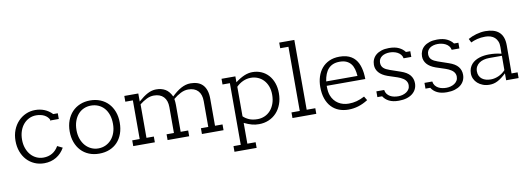

<svg xmlns="http://www.w3.org/2000/svg" viewBox="-70 -1218 5237 1906"><g transform="rotate(-10 2548.0 -265.0)"><path d="M423.8 -392.6 422.9 -393.6 421.4 -397Q414.1 -414.6 401.4 -427.7Q388.7 -440.9 371.6 -450Q354.5 -459 333.5 -463.6Q312.5 -468.3 289.1 -468.3Q251 -468.3 218.3 -452.6Q185.5 -437 161.4 -408.9Q137.2 -380.9 123.5 -341.3Q109.9 -301.8 109.9 -253.9Q109.9 -207 123.8 -168Q137.7 -128.9 161.9 -101.1Q186 -73.2 218.8 -57.9Q251.5 -42.5 289.1 -42.5Q339.8 -42.5 378.7 -65.4Q417.5 -88.4 441.9 -131.8L494.1 -106.4Q478.5 -78.6 457.3 -56.2Q436 -33.7 409.9 -18.1Q383.8 -2.4 353 5.9Q322.3 14.2 288.1 14.2Q235.4 14.2 190.7 -5.4Q146 -24.9 113.3 -60.3Q80.6 -95.7 62.3 -145Q43.9 -194.3 43.9 -253.9Q43.9 -313 63.2 -362.3Q82.5 -411.6 116 -447Q149.4 -482.4 193.8 -502.2Q238.3 -522 289.1 -522Q337.4 -522 380.6 -504.9Q423.8 -487.8 459 -451.2H504.9V-393.6H425.8ZM423.8 -392.6 416 -389.6Q417.5 -390.1 419.4 -392.1Q418.5 -391.6 417.7 -391.4Q417 -391.1 417 -391.6Q417 -392.1 418 -393.3Q418.9 -394.5 421.4 -397L423.3 -398.9Q423.3 -397 423.6 -395.5Q423.8 -394 423.8 -392.6Z M841.8 15.1Q784.7 15.1 738.3 -4.2Q691.9 -23.4 658.9 -58.8Q626 -94.2 607.9 -143.6Q589.8 -192.9 589.8 -252.9Q589.8 -313 608.4 -362.5Q627 -412.1 660.2 -447.3Q693.4 -482.4 739.7 -501.7Q786.1 -521 841.8 -521Q897.9 -521 944.6 -502Q991.2 -482.9 1024.4 -448Q1057.6 -413.1 1076.2 -363.8Q1094.7 -314.5 1094.7 -253.9Q1094.7 -192.9 1076.9 -143.1Q1059.1 -93.3 1026.1 -58.1Q993.2 -22.9 946.3 -3.9Q899.4 15.1 841.8 15.1ZM841.8 -469.2Q803.7 -469.2 770.3 -454.8Q736.8 -440.4 712.2 -412.6Q687.5 -384.8 673.1 -344.5Q658.7 -304.2 658.7 -252.9Q658.7 -204.6 673.1 -164.8Q687.5 -125 712.2 -96.9Q736.8 -68.8 770.3 -53.2Q803.7 -37.6 841.8 -37.6Q881.3 -37.6 915 -53Q948.7 -68.4 973.6 -96.4Q998.5 -124.5 1012.5 -164.3Q1026.4 -204.1 1026.4 -252.9Q1026.4 -304.2 1012.5 -344.5Q998.5 -384.8 973.9 -412.4Q949.2 -439.9 915.3 -454.6Q881.3 -469.2 841.8 -469.2Z M1878.4 0V-58.1H1952.6V-318.4Q1952.6 -386.2 1918.2 -422.6Q1883.8 -459 1819.8 -459Q1781.7 -459 1743.7 -439.7Q1705.6 -420.4 1669.4 -390.1Q1671.9 -371.6 1673.1 -357.9Q1674.3 -344.2 1674.3 -330.1V-58.1H1750V0H1532.2V-58.1H1606.4V-318.4Q1606.4 -386.2 1571.8 -422.6Q1537.1 -459 1473.6 -459Q1437 -459 1400.6 -441.2Q1364.3 -423.3 1329.6 -395.5V-58.1H1403.8V0H1186V-58.1H1261.2V-447.8H1185.1V-505.9H1326.2V-424.8Q1352.5 -447.8 1375.7 -464.6Q1398.9 -481.4 1420.4 -492.7Q1441.9 -503.9 1463.1 -509.5Q1484.4 -515.1 1506.3 -515.1Q1559.6 -515.1 1598.1 -492.9Q1636.7 -470.7 1662.6 -416.5Q1686.5 -439.5 1710 -457.8Q1733.4 -476.1 1756.8 -488.8Q1780.3 -501.5 1804 -508.3Q1827.6 -515.1 1853 -515.1Q1891.6 -515.1 1922.6 -504.6Q1953.6 -494.1 1975.3 -471.7Q1997.1 -449.2 2008.8 -414.1Q2020.5 -378.9 2020.5 -330.1V-58.1H2096.2V0Z M2454.1 2.4Q2435.1 2.4 2417.7 0.2Q2400.4 -2 2382.8 -6.8Q2365.2 -11.7 2346.4 -19Q2327.6 -26.4 2305.7 -36.6V172.9H2389.2V230H2166V172.9H2239.3V-448.7H2165V-505.9H2304.7V-446.3Q2355.5 -484.4 2396.7 -501.2Q2438 -518.1 2477.5 -518.1Q2526.4 -518.1 2567.4 -500.2Q2608.4 -482.4 2638.2 -449.5Q2668 -416.5 2684.6 -370.1Q2701.2 -323.7 2701.2 -267.1Q2701.2 -206.5 2682.6 -156.7Q2664.1 -106.9 2631.1 -71.5Q2598.1 -36.1 2552.7 -16.8Q2507.3 2.4 2454.1 2.4ZM2452.1 -465.3Q2411.6 -465.3 2374 -448.5Q2336.4 -431.6 2305.7 -400.9V-103Q2328.6 -80.1 2363.8 -64.7Q2398.9 -49.3 2449.2 -49.3Q2486.3 -49.3 2519.5 -63.5Q2552.7 -77.6 2577.9 -105Q2603 -132.3 2617.9 -172.4Q2632.8 -212.4 2632.8 -263.7Q2632.8 -311 2618.7 -348.4Q2604.5 -385.7 2580.1 -411.6Q2555.7 -437.5 2522.7 -451.4Q2489.7 -465.3 2452.1 -465.3Z M2943.8 -760.3 2944.3 -56.6H3031.2V0H2791V-56.6H2874.5V-703.6H2791.5V-760.3Z M3181.2 -255.9Q3181.2 -220.7 3184.6 -198.2Q3188 -175.8 3194.8 -157.7Q3205.6 -129.4 3222.9 -108.2Q3240.2 -86.9 3262.9 -72.5Q3285.6 -58.1 3312.3 -51Q3338.9 -43.9 3367.7 -43.9Q3409.2 -43.9 3447.8 -54.2Q3486.3 -64.5 3527.8 -86.4L3551.8 -46.4Q3503.4 -15.6 3454.6 -0.7Q3405.8 14.2 3354 14.2Q3302.7 14.2 3259.3 -2.4Q3215.8 -19 3183.8 -52.7Q3151.9 -86.4 3134 -137Q3116.2 -187.5 3116.2 -254.9Q3116.2 -310.5 3131.6 -358.6Q3147 -406.7 3177 -442.4Q3207 -478 3251.7 -498.5Q3296.4 -519 3355.5 -519Q3393.1 -519 3422.4 -511.5Q3451.7 -503.9 3473.9 -490.2Q3496.1 -476.6 3512.2 -457.8Q3528.3 -439 3539.1 -416.5Q3549.8 -394 3556.4 -369.1Q3563 -344.2 3566.4 -317.9Q3568.4 -302.2 3569.1 -286.9Q3569.8 -271.5 3570.3 -255.9ZM3348.6 -469.2Q3311 -469.2 3283 -458Q3254.9 -446.8 3234.9 -425.3Q3214.8 -403.8 3202.4 -372.3Q3189.9 -340.8 3183.6 -299.8H3499Q3496.6 -337.4 3487.8 -368.7Q3479 -399.9 3461.4 -422.1Q3443.8 -444.3 3416.3 -456.8Q3388.7 -469.2 3348.6 -469.2Z M3980.5 -392.6Q3976.6 -415 3963.1 -430.7Q3949.7 -446.3 3931.4 -455.8Q3913.1 -465.3 3892.3 -469.5Q3871.6 -473.6 3853.5 -473.6Q3831.1 -473.6 3810.8 -468.3Q3790.5 -462.9 3775.4 -452.4Q3760.3 -441.9 3751.2 -426Q3742.2 -410.2 3742.2 -389.2Q3742.2 -372.1 3747.6 -358.9Q3752.9 -345.7 3763.4 -335.7Q3773.9 -325.7 3789.3 -317.6Q3804.7 -309.6 3824.7 -302.7Q3851.1 -293.9 3877.2 -284.7Q3903.3 -275.4 3929.7 -266.6Q3993.2 -245.1 4021 -210.7Q4048.8 -176.3 4048.8 -129.4Q4048.8 -97.7 4036.1 -71.3Q4023.4 -44.9 3999.5 -25.9Q3975.6 -6.8 3940.9 3.7Q3906.2 14.2 3861.8 14.2Q3831.5 14.2 3807.4 9.3Q3783.2 4.4 3764.2 -5.1Q3745.1 -14.6 3730.5 -27.8Q3715.8 -41 3705.1 -58.1H3657.2V-116.2H3735.8Q3739.3 -91.8 3752 -75.2Q3764.6 -58.6 3782.7 -48.6Q3800.8 -38.6 3822 -34.4Q3843.3 -30.3 3863.8 -30.3Q3885.7 -30.3 3907.2 -36.1Q3928.7 -42 3945.8 -53.2Q3962.9 -64.5 3973.4 -81.5Q3983.9 -98.6 3983.9 -121.6Q3983.9 -137.7 3978.5 -150.4Q3973.1 -163.1 3964.1 -173.1Q3955.1 -183.1 3942.9 -190.9Q3930.7 -198.7 3917.5 -205.1Q3891.1 -216.8 3858.6 -226.6Q3826.2 -236.3 3792.5 -248.5Q3735.4 -269 3707 -302.2Q3678.7 -335.4 3678.7 -378.9Q3678.7 -408.2 3689.9 -433.8Q3701.2 -459.5 3723.1 -478Q3745.1 -496.6 3777.8 -507.3Q3810.5 -518.1 3853.5 -518.1Q3915 -518.1 3953.9 -499Q3992.7 -480 4014.2 -450.2H4058.1V-392.6Z M4465.3 -392.6Q4461.4 -415 4448 -430.7Q4434.6 -446.3 4416.3 -455.8Q4397.9 -465.3 4377.2 -469.5Q4356.4 -473.6 4338.4 -473.6Q4315.9 -473.6 4295.7 -468.3Q4275.4 -462.9 4260.3 -452.4Q4245.1 -441.9 4236.1 -426Q4227.1 -410.2 4227.1 -389.2Q4227.1 -372.1 4232.4 -358.9Q4237.8 -345.7 4248.3 -335.7Q4258.8 -325.7 4274.2 -317.6Q4289.6 -309.6 4309.6 -302.7Q4335.9 -293.9 4362.1 -284.7Q4388.2 -275.4 4414.6 -266.6Q4478 -245.1 4505.9 -210.7Q4533.7 -176.3 4533.7 -129.4Q4533.7 -97.7 4521 -71.3Q4508.3 -44.9 4484.4 -25.9Q4460.4 -6.8 4425.8 3.7Q4391.1 14.2 4346.7 14.2Q4316.4 14.2 4292.2 9.3Q4268.1 4.4 4249 -5.1Q4230 -14.6 4215.3 -27.8Q4200.7 -41 4189.9 -58.1H4142.1V-116.2H4220.7Q4224.1 -91.8 4236.8 -75.2Q4249.5 -58.6 4267.6 -48.6Q4285.6 -38.6 4306.9 -34.4Q4328.1 -30.3 4348.6 -30.3Q4370.6 -30.3 4392.1 -36.1Q4413.6 -42 4430.7 -53.2Q4447.8 -64.5 4458.3 -81.5Q4468.8 -98.6 4468.8 -121.6Q4468.8 -137.7 4463.4 -150.4Q4458 -163.1 4449 -173.1Q4439.9 -183.1 4427.7 -190.9Q4415.5 -198.7 4402.3 -205.1Q4376 -216.8 4343.5 -226.6Q4311 -236.3 4277.3 -248.5Q4220.2 -269 4191.9 -302.2Q4163.6 -335.4 4163.6 -378.9Q4163.6 -408.2 4174.8 -433.8Q4186 -459.5 4208 -478Q4230 -496.6 4262.7 -507.3Q4295.4 -518.1 4338.4 -518.1Q4399.9 -518.1 4438.7 -499Q4477.5 -480 4499 -450.2H4543V-392.6Z M4945.3 -1V-70.8Q4920.9 -47.9 4899.4 -31.7Q4877.9 -15.6 4857.9 -5.4Q4837.9 4.9 4818.1 9.5Q4798.3 14.2 4776.9 14.2Q4739.7 14.2 4709.5 2.7Q4679.2 -8.8 4657.5 -28.1Q4635.7 -47.4 4623.8 -73Q4611.8 -98.6 4611.8 -127Q4611.8 -156.7 4620.8 -180.2Q4629.9 -203.6 4645.3 -220.9Q4660.6 -238.3 4681.2 -250.2Q4701.7 -262.2 4724.9 -269.5Q4748 -276.9 4772.5 -280Q4796.9 -283.2 4820.3 -283.2Q4837.4 -283.2 4852.8 -282.5Q4868.2 -281.7 4883.1 -280Q4897.9 -278.3 4913.3 -275.4Q4928.7 -272.5 4945.3 -268.6L4946.3 -336.4Q4946.8 -368.7 4937 -392.6Q4927.2 -416.5 4909.7 -432.4Q4892.1 -448.2 4867.9 -455.8Q4843.8 -463.4 4815.4 -463.4Q4771 -463.4 4733.4 -453.9Q4695.8 -444.3 4669.4 -430.7L4650.9 -469.2Q4668.9 -479.5 4689.9 -488.3Q4710.9 -497.1 4733.4 -503.4Q4755.9 -509.8 4779.1 -513.4Q4802.2 -517.1 4824.7 -517.1Q4869.1 -517.1 4903.8 -507.1Q4938.5 -497.1 4962.4 -475.8Q4986.3 -454.6 4998.8 -421.4Q5011.2 -388.2 5011.2 -341.8Q5011.2 -274.9 5010.7 -206.1Q5010.3 -137.2 5009.8 -58.6H5070.8V-1ZM4817.4 -247.6Q4788.1 -247.6 4762 -240.7Q4735.8 -233.9 4716.6 -220.2Q4697.3 -206.5 4685.8 -185.8Q4674.3 -165 4674.3 -137.7Q4674.3 -111.8 4683.8 -92.5Q4693.4 -73.2 4710.2 -60.5Q4727.1 -47.9 4749.5 -41.7Q4772 -35.6 4797.9 -35.6Q4819.3 -35.6 4840.3 -40.8Q4861.3 -45.9 4880.4 -54.9Q4899.4 -64 4916 -76.4Q4932.6 -88.9 4945.3 -103L4945.8 -247.6Z"/></g></svg>

Font: Twentytwelve Slab Light
Style: TwentytwelveSlab
Weight: 300
Designer: Domenico Catapano
Version: Version 1.00 2012